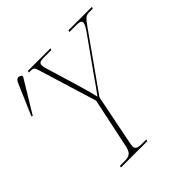

<svg xmlns="http://www.w3.org/2000/svg" viewBox="-264 -874 1022 1022"><g transform="rotate(-45 247.0 -363.0)"><path d="M-66 -526 45 -709 46 -717C32 -729 15 -732 4 -708L-73 -529ZM72 0H270L272 -10H239C207 -10 195 -18 195 -35C195 -45 196 -52 199 -65L255 -345L473 -653C506 -699 513 -704 539 -704H564L567 -714H390L388 -704H442C467 -704 476 -698 476 -687C476 -676 465 -657 450 -636L317 -449C288 -406 267 -378 250 -355C244 -384 225 -450 214 -487L165 -649C161 -663 158 -674 158 -683C158 -699 169 -704 193 -704H252L255 -714H85L83 -704H94C118 -704 122 -701 132 -665L230 -345L171 -66C162 -22 149 -10 107 -10H74Z"/></g></svg>

Font: Noto Serif Display Condensed Thin
Style: Italic
Weight: 100
Width: 3
Italic angle: -12°
Designer: Monotype Design Team
Foundry: Monotype Imaging Inc.
Version: Version 2.009